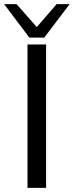

<svg xmlns="http://www.w3.org/2000/svg" viewBox="-39 -909 357 929"><path d="M-19 -889H41L139 -778L235 -889H298L175 -727H103ZM94 0V-694H184V0Z"/></svg>

Font: CMU Sans Serif
Style: Medium
Weight: 500
Version: Version 0.7.0